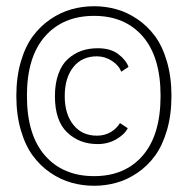

<svg xmlns="http://www.w3.org/2000/svg" viewBox="-20 -657 610 617"><path d="M282.5 -60Q245 -60 210 -69.8Q175 -79.5 142.5 -101.5Q110 -123.5 85.8 -156.2Q61.5 -189 47 -238.5Q32.5 -288 32.5 -349Q32.5 -409.5 47 -459Q61.5 -508.5 85.8 -541Q110 -573.5 142.5 -595.5Q175 -617.5 210 -627.2Q245 -637 282.5 -637Q319.5 -637 354.2 -627.2Q389 -617.5 421.5 -595.5Q454 -573.5 478 -541Q502 -508.5 516.5 -459Q531 -409.5 531 -349Q531 -288 516.5 -238.5Q502 -189 478 -156.2Q454 -123.5 421.5 -101.5Q389 -79.5 354.2 -69.8Q319.5 -60 282.5 -60ZM282.5 -91Q381.5 -91 438.8 -157.2Q496 -223.5 496 -349Q496 -474 438.8 -540Q381.5 -606 282.5 -606Q182.5 -606 124.5 -540Q66.5 -474 66.5 -349Q66.5 -223.5 124.5 -157.2Q182.5 -91 282.5 -91ZM390.5 -245Q380 -224.5 353.2 -209.2Q326.5 -194 294 -194Q235 -194 195.8 -231.5Q156.5 -269 156.5 -348Q156.5 -389 167.8 -419.8Q179 -450.5 198.8 -468Q218.5 -485.5 242.2 -493.8Q266 -502 294 -502Q335.5 -502 360.2 -483Q385 -464 393 -442L369.5 -426.5Q362 -447 339.5 -461.5Q317 -476 291.5 -476Q243 -476 215.5 -441.2Q188 -406.5 188 -348Q188 -290.5 215.8 -255.8Q243.5 -221 291.5 -221Q316.5 -221 335.8 -232.5Q355 -244 365.5 -261.5Z"/></svg>

Font: League Mono Narrow Thin
Style: Regular
Weight: 100
Width: 3
Designer: Tyler Finck
Foundry: The League of Moveable Type / Tyler Finck
Version: Version 2.210